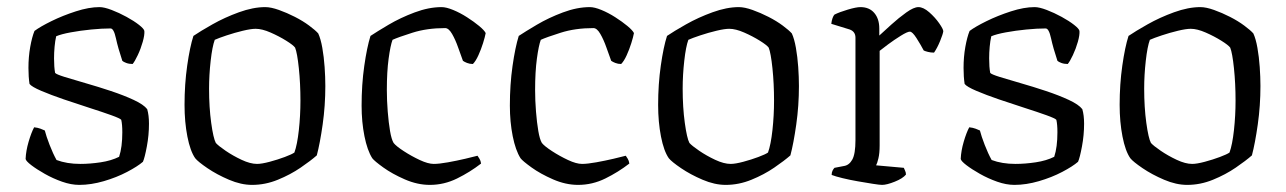

<svg xmlns="http://www.w3.org/2000/svg" viewBox="-20 -520 3616 540"><path d="M203 0Q180 0 154.5 -9Q129 -18 106 -31Q83 -44 68 -55.5Q53 -67 52 -73Q53 -96 60.5 -121.5Q68 -147 76 -162Q86 -161 94 -158Q102 -155 106 -153Q110 -137 119.5 -112.5Q129 -88 139 -70Q168 -59 206 -59Q233 -59 263 -63.5Q293 -68 315 -79Q324 -106 324 -148Q324 -170 321 -183Q318 -187 293 -196Q268 -205 232 -216.5Q196 -228 159.5 -240.5Q123 -253 96 -264.5Q69 -276 63 -284Q60 -304 60 -329Q60 -360 65 -388Q70 -416 77 -433Q93 -445 124.5 -460.5Q156 -476 193 -488Q230 -500 260 -500Q273 -500 294 -492Q315 -484 336 -472.5Q357 -461 371 -450Q385 -439 386 -433Q387 -422 381.5 -402.5Q376 -383 367.5 -365Q359 -347 353 -340Q343 -340 335 -343Q327 -346 324 -349Q312 -385 306 -412.5Q300 -440 291 -440Q267 -440 236.5 -437Q206 -434 179 -429Q152 -424 138 -418Q135 -405 133.5 -388.5Q132 -372 132 -356Q132 -331 135 -315Q138 -311 162 -303.5Q186 -296 221 -286Q256 -276 292 -264Q328 -252 356 -239Q384 -226 394 -213Q399 -196 399 -172Q399 -140 393 -108Q387 -76 382 -65Q367 -52 337.5 -36.5Q308 -21 272 -10.5Q236 0 203 0Z M689 0Q658 0 624 -14.5Q590 -29 563.5 -47Q537 -65 529 -75Q515 -95 507 -136Q499 -177 499 -225Q499 -283 506.5 -335.5Q514 -388 524 -419Q543 -432 577.5 -451.5Q612 -471 652 -485.5Q692 -500 726 -500Q742 -500 764.5 -492Q787 -484 809.5 -472.5Q832 -461 849.5 -448Q867 -435 875 -426Q882 -411 886.5 -385.5Q891 -360 893 -331.5Q895 -303 895 -278Q895 -223 887.5 -170Q880 -117 871 -83Q854 -68 825.5 -48.5Q797 -29 761.5 -14.5Q726 0 689 0ZM703 -59Q716 -59 738.5 -65Q761 -71 781 -78.5Q801 -86 808 -91Q816 -113 820.5 -154Q825 -195 825 -237Q825 -285 820.5 -328Q816 -371 810 -386Q805 -393 785 -405.5Q765 -418 741 -428.5Q717 -439 699 -439Q686 -439 663 -433.5Q640 -428 617.5 -420.5Q595 -413 584 -408Q577 -389 572.5 -349Q568 -309 568 -271Q568 -218 574 -174.5Q580 -131 587 -118Q594 -110 614.5 -96Q635 -82 659.5 -70.5Q684 -59 703 -59Z M1189 0Q1154 0 1118.5 -15.5Q1083 -31 1058 -49Q1033 -67 1027 -75Q1013 -97 1005 -137Q997 -177 997 -223Q997 -282 1004.5 -334.5Q1012 -387 1022 -419Q1040 -431 1073 -450.5Q1106 -470 1146 -485Q1186 -500 1222 -500Q1235 -500 1254.5 -492Q1274 -484 1293.5 -471.5Q1313 -459 1327.5 -447Q1342 -435 1346 -427Q1344 -416 1338.5 -398.5Q1333 -381 1325.5 -364.5Q1318 -348 1310 -340Q1301 -340 1293.5 -343Q1286 -346 1282 -349Q1276 -365 1268.5 -386.5Q1261 -408 1251.5 -424.5Q1242 -441 1232 -441Q1181 -441 1140 -428Q1099 -415 1084 -408Q1078 -392 1073 -355Q1068 -318 1068 -267Q1068 -237 1070.5 -206Q1073 -175 1077 -151.5Q1081 -128 1087 -118Q1094 -109 1115.5 -95Q1137 -81 1160.5 -70Q1184 -59 1200 -59Q1215 -59 1240 -63.5Q1265 -68 1288.5 -73.5Q1312 -79 1323 -82Q1325 -79 1328.5 -73.5Q1332 -68 1333 -60Q1302 -36 1265.5 -18Q1229 0 1189 0Z M1606 0Q1571 0 1535.5 -15.5Q1500 -31 1475 -49Q1450 -67 1444 -75Q1430 -97 1422 -137Q1414 -177 1414 -223Q1414 -282 1421.5 -334.5Q1429 -387 1439 -419Q1457 -431 1490 -450.5Q1523 -470 1563 -485Q1603 -500 1639 -500Q1652 -500 1671.5 -492Q1691 -484 1710.5 -471.5Q1730 -459 1744.5 -447Q1759 -435 1763 -427Q1761 -416 1755.5 -398.5Q1750 -381 1742.5 -364.5Q1735 -348 1727 -340Q1718 -340 1710.5 -343Q1703 -346 1699 -349Q1693 -365 1685.5 -386.5Q1678 -408 1668.5 -424.5Q1659 -441 1649 -441Q1598 -441 1557 -428Q1516 -415 1501 -408Q1495 -392 1490 -355Q1485 -318 1485 -267Q1485 -237 1487.5 -206Q1490 -175 1494 -151.5Q1498 -128 1504 -118Q1511 -109 1532.5 -95Q1554 -81 1577.5 -70Q1601 -59 1617 -59Q1632 -59 1657 -63.5Q1682 -68 1705.5 -73.5Q1729 -79 1740 -82Q1742 -79 1745.5 -73.5Q1749 -68 1750 -60Q1719 -36 1682.5 -18Q1646 0 1606 0Z M2021 0Q1990 0 1956 -14.5Q1922 -29 1895.5 -47Q1869 -65 1861 -75Q1847 -95 1839 -136Q1831 -177 1831 -225Q1831 -283 1838.5 -335.5Q1846 -388 1856 -419Q1875 -432 1909.5 -451.5Q1944 -471 1984 -485.5Q2024 -500 2058 -500Q2074 -500 2096.5 -492Q2119 -484 2141.5 -472.5Q2164 -461 2181.5 -448Q2199 -435 2207 -426Q2214 -411 2218.5 -385.5Q2223 -360 2225 -331.5Q2227 -303 2227 -278Q2227 -223 2219.5 -170Q2212 -117 2203 -83Q2186 -68 2157.5 -48.5Q2129 -29 2093.5 -14.5Q2058 0 2021 0ZM2035 -59Q2048 -59 2070.5 -65Q2093 -71 2113 -78.5Q2133 -86 2140 -91Q2148 -113 2152.5 -154Q2157 -195 2157 -237Q2157 -285 2152.5 -328Q2148 -371 2142 -386Q2137 -393 2117 -405.5Q2097 -418 2073 -428.5Q2049 -439 2031 -439Q2018 -439 1995 -433.5Q1972 -428 1949.5 -420.5Q1927 -413 1916 -408Q1909 -389 1904.5 -349Q1900 -309 1900 -271Q1900 -218 1906 -174.5Q1912 -131 1919 -118Q1926 -110 1946.5 -96Q1967 -82 1991.5 -70.5Q2016 -59 2035 -59Z M2461 0Q2454 0 2435 -3Q2416 -6 2393 -10Q2370 -14 2349.5 -19Q2329 -24 2319 -28Q2319 -35 2321.5 -40Q2324 -45 2327 -48L2353 -53Q2368 -55 2377 -71Q2386 -87 2386 -126V-414Q2386 -431 2370 -437L2318 -453Q2319 -462 2321.5 -469Q2324 -476 2327 -479Q2341 -486 2364.5 -493Q2388 -500 2400 -500Q2425 -500 2439 -483.5Q2453 -467 2453 -440V-420Q2466 -432 2487 -451Q2508 -470 2529 -485Q2550 -500 2563 -500Q2577 -500 2593.5 -485.5Q2610 -471 2621.5 -454.5Q2633 -438 2633 -432Q2632 -424 2624 -404.5Q2616 -385 2607 -372Q2598 -372 2590 -374Q2582 -376 2578 -378Q2569 -395 2557.5 -413Q2546 -431 2539 -431Q2532 -431 2513.5 -419.5Q2495 -408 2477.5 -395Q2460 -382 2454 -377V-111Q2454 -89 2450.5 -74.5Q2447 -60 2444 -55L2522 -48Q2523 -45 2525.5 -40Q2528 -35 2528 -29Q2519 -18 2496.5 -9Q2474 0 2461 0Z M2833 0Q2810 0 2784.5 -9Q2759 -18 2736 -31Q2713 -44 2698 -55.5Q2683 -67 2682 -73Q2683 -96 2690.5 -121.5Q2698 -147 2706 -162Q2716 -161 2724 -158Q2732 -155 2736 -153Q2740 -137 2749.5 -112.5Q2759 -88 2769 -70Q2798 -59 2836 -59Q2863 -59 2893 -63.5Q2923 -68 2945 -79Q2954 -106 2954 -148Q2954 -170 2951 -183Q2948 -187 2923 -196Q2898 -205 2862 -216.5Q2826 -228 2789.5 -240.5Q2753 -253 2726 -264.5Q2699 -276 2693 -284Q2690 -304 2690 -329Q2690 -360 2695 -388Q2700 -416 2707 -433Q2723 -445 2754.5 -460.5Q2786 -476 2823 -488Q2860 -500 2890 -500Q2903 -500 2924 -492Q2945 -484 2966 -472.5Q2987 -461 3001 -450Q3015 -439 3016 -433Q3017 -422 3011.5 -402.5Q3006 -383 2997.5 -365Q2989 -347 2983 -340Q2973 -340 2965 -343Q2957 -346 2954 -349Q2942 -385 2936 -412.5Q2930 -440 2921 -440Q2897 -440 2866.5 -437Q2836 -434 2809 -429Q2782 -424 2768 -418Q2765 -405 2763.5 -388.5Q2762 -372 2762 -356Q2762 -331 2765 -315Q2768 -311 2792 -303.5Q2816 -296 2851 -286Q2886 -276 2922 -264Q2958 -252 2986 -239Q3014 -226 3024 -213Q3029 -196 3029 -172Q3029 -140 3023 -108Q3017 -76 3012 -65Q2997 -52 2967.5 -36.5Q2938 -21 2902 -10.5Q2866 0 2833 0Z M3319 0Q3288 0 3254 -14.5Q3220 -29 3193.5 -47Q3167 -65 3159 -75Q3145 -95 3137 -136Q3129 -177 3129 -225Q3129 -283 3136.5 -335.5Q3144 -388 3154 -419Q3173 -432 3207.5 -451.5Q3242 -471 3282 -485.5Q3322 -500 3356 -500Q3372 -500 3394.5 -492Q3417 -484 3439.5 -472.5Q3462 -461 3479.5 -448Q3497 -435 3505 -426Q3512 -411 3516.5 -385.5Q3521 -360 3523 -331.5Q3525 -303 3525 -278Q3525 -223 3517.5 -170Q3510 -117 3501 -83Q3484 -68 3455.5 -48.5Q3427 -29 3391.5 -14.5Q3356 0 3319 0ZM3333 -59Q3346 -59 3368.5 -65Q3391 -71 3411 -78.5Q3431 -86 3438 -91Q3446 -113 3450.5 -154Q3455 -195 3455 -237Q3455 -285 3450.5 -328Q3446 -371 3440 -386Q3435 -393 3415 -405.5Q3395 -418 3371 -428.5Q3347 -439 3329 -439Q3316 -439 3293 -433.5Q3270 -428 3247.5 -420.5Q3225 -413 3214 -408Q3207 -389 3202.5 -349Q3198 -309 3198 -271Q3198 -218 3204 -174.5Q3210 -131 3217 -118Q3224 -110 3244.5 -96Q3265 -82 3289.5 -70.5Q3314 -59 3333 -59Z"/></svg>

Font: Texturina 72pt Light
Style: Regular
Weight: 300
Designer: Guillermo Torres Carreño
Foundry: Omnibus-Type
Version: Version 1.002; ttfautohint (v1.8.3)